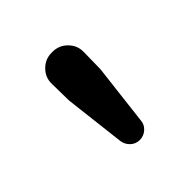

<svg xmlns="http://www.w3.org/2000/svg" viewBox="-97 -862 491 491"><g transform="rotate(-45 149.0 -616.5)"><path d="M111.3 -491.2 91.8 -657.2 90.8 -717.8Q89.8 -741.2 106.4 -758.3Q123 -775.4 146.5 -775.4H150.4Q173.8 -775.4 190.4 -758.3Q207 -741.2 206.1 -717.8L205.1 -657.2L185.5 -491.2Q184.6 -477.5 173.8 -467.8Q163.1 -458 148.4 -458Q133.8 -458 123.5 -467.8Q113.3 -477.5 111.3 -491.2Z"/></g></svg>

Font: Gen Jyuu Gothic P Medium
Style: Regular
Weight: 500
Designer: [Source Han Sans]
Ryoko NISHIZUKA  (kana & ideographs); Paul D. Hunt (Latin, Greek & Cyrillic); Wenlong ZHANG  (bopomofo
Version: Version 1.002.20150607